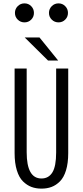

<svg xmlns="http://www.w3.org/2000/svg" viewBox="-20 -1106 490 1137"><path d="M164.8 -989.8Q148.5 -973.5 125 -973.5Q101.5 -973.5 85 -989.8Q68.5 -1006 68.5 -1029.5Q68.5 -1053 85 -1069.5Q101.5 -1086 125 -1086Q148.5 -1086 164.8 -1069.5Q181 -1053 181 -1029.5Q181 -1006 164.8 -989.8ZM366.2 -989.8Q350 -973.5 326.5 -973.5Q303 -973.5 286.5 -989.8Q270 -1006 270 -1029.5Q270 -1053 286.5 -1069.5Q303 -1086 326.5 -1086Q350 -1086 366.2 -1069.5Q382.5 -1053 382.5 -1029.5Q382.5 -1006 366.2 -989.8ZM324.5 -747.5H264.5L126.5 -884H214ZM225.5 11Q193 11 166.2 1Q139.5 -9 116.2 -31.8Q93 -54.5 79.8 -97.2Q66.5 -140 66.5 -199.5V-700H138V-204.5Q138 -49 225.5 -49Q268 -49 290.2 -85Q312.5 -121 312.5 -203V-700H384V-199.5Q384 -140 371 -97.5Q358 -55 335 -32Q312 -9 285.2 1Q258.5 11 225.5 11Z"/></svg>

Font: League Mono Condensed Light
Style: Regular
Weight: 300
Width: 1
Designer: Tyler Finck
Foundry: The League of Moveable Type / Tyler Finck
Version: Version 2.210